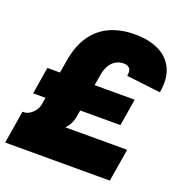

<svg xmlns="http://www.w3.org/2000/svg" viewBox="-130 -824 887 936"><g transform="rotate(20 313.0 -356.0)"><path d="M102 -235 144 -481Q158 -562 195 -613Q232 -664 287.5 -688Q343 -712 413 -712Q485 -712 536.5 -687.5Q588 -663 612 -613.5Q636 -564 623 -488L446 -509Q451 -538 440 -549Q429 -560 410 -560Q388 -560 369.5 -549.5Q351 -539 339 -519Q327 -499 322 -471L282 -235ZM33 -88 34 -170Q55 -170 76.5 -190Q98 -210 102 -235H282Q275 -194 239.5 -160.5Q204 -127 150 -107.5Q96 -88 33 -88ZM-2 0 26 -170H569L541 0ZM44 -272 67 -412H520L497 -272Z"/></g></svg>

Font: Figtree Light Black
Style: Italic
Weight: 900
Italic angle: -9.5°
Version: Version 2.000